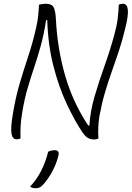

<svg xmlns="http://www.w3.org/2000/svg" viewBox="-20 -730 700 1020"><path d="M89 5Q82 10 68 10Q46 10 41 -20.5Q36 -51 48 -122Q62 -210 84 -284.5Q106 -359 130 -431Q154 -503 172 -583Q180 -617 183 -648Q186 -679 187 -705Q198 -708 206.5 -709Q215 -710 224 -710Q255 -710 265 -691Q275 -672 277 -627Q285 -470 326.5 -327Q368 -184 449 -63H455Q459 -138 482.5 -218Q506 -298 535.5 -380.5Q565 -463 587 -544Q600 -590 605 -629.5Q610 -669 611 -705Q621 -710 634 -710Q655 -710 659 -679.5Q663 -649 645 -578Q629 -511 610 -454.5Q591 -398 572 -344.5Q553 -291 536.5 -234.5Q520 -178 508 -112Q503 -81 502 -51Q501 -21 503 5Q494 11 479 11Q457 10 443.5 0.5Q430 -9 418 -27Q377 -88 335 -177Q293 -266 264 -378.5Q235 -491 231 -623H225Q213 -546 196.5 -486.5Q180 -427 162 -373.5Q144 -320 127 -262.5Q110 -205 98 -132Q91 -91 89.5 -60Q88 -29 89 5ZM236 76Q244 72 252 70Q260 68 271 68Q298 68 290 98Q279 143 255 186Q231 229 205 255Q197 264 187.5 267Q178 270 169 270Q150 270 140 261Q207 191 236 76Z"/></svg>

Font: Recursive Sn Csl St Lt
Style: Italic
Weight: 300
Italic angle: -15°
Version: Version 1.079;hotconv 1.0.112;makeotfexe 2.5.65598; ttfautoh